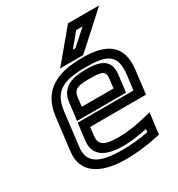

<svg xmlns="http://www.w3.org/2000/svg" viewBox="-176 -819 897 968"><g transform="rotate(-30 272.5 -335.0)"><path d="M338 -519C196 -519 93 -474 75 -329L52 -138C38 -26 122 35 278 35C336 35 398 28 461 14L481 10L483 -10L492 -79L496 -111L463 -103C400 -88 348 -80 304 -80C225 -80 187 -92 194 -149L200 -197H500H525L528 -222L541 -329C559 -473 477 -519 338 -519ZM332 -469C458 -469 505 -443 491 -329L481 -247H181H156L153 -222L144 -149C133 -54 212 -30 298 -30C338 -30 385 -36 438 -47L436 -30C383 -20 333 -15 284 -15C143 -15 91 -53 102 -138L125 -329C139 -442 200 -469 332 -469ZM319 -409C389 -409 411 -404 405 -357L399 -306H214L220 -357C226 -403 251 -409 319 -409ZM325 -459C252 -459 180 -443 170 -357L161 -281L157 -256H182H417H442L446 -281L455 -357C465 -443 401 -459 325 -459ZM486 -705H377H364L355 -694L249 -567L216 -528H265H339H349L358 -535L498 -662L545 -705H486ZM420 -655 334 -578H319L383 -655H420Z"/></g></svg>

Font: Gamestation Text Outline
Style: Italic
Weight: 400
Designer: Jonas Hecksher
Foundry: Jonas Hecksher, Playtypeª, e-types AS
Version: Version 1.003